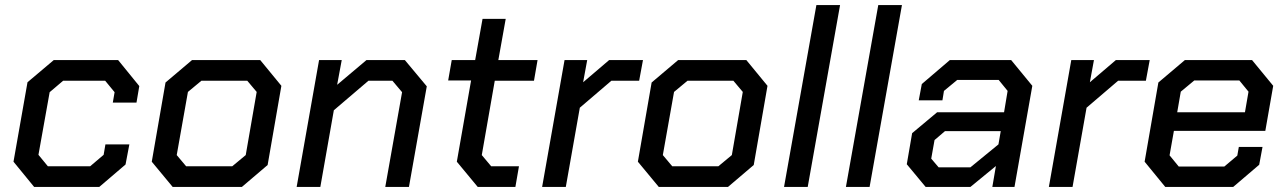

<svg xmlns="http://www.w3.org/2000/svg" viewBox="-20 -734 5049 754"><path d="M33 -99 88 -411 191 -498H444L527 -396L516 -331H423L430 -372L393 -417H228L175 -372L131 -126L168 -81H334L387 -126L394 -167H488L473 -88L370 0H114Z M576 -99 630 -410 734 -498H1002L1085 -397L1031 -86L930 0H658ZM892 -81 945 -125 988 -373 951 -417H771L718 -373L674 -125L711 -81Z M1233 -498H1322L1304 -401L1419 -498H1570L1656 -395L1586 0H1493L1559 -372L1521 -417H1427L1291 -301L1238 0H1145Z M1774 -99 1830 -418H1740L1754 -498H1846L1875 -660H1966L1937 -498H2091L2077 -417H1923L1872 -125L1909 -81H2018L2004 0H1856Z M2197 -498H2286L2270 -411L2372 -498H2505L2490 -417H2381L2257 -311L2202 0H2109Z M2485 -99 2539 -410 2643 -498H2911L2994 -397L2940 -86L2839 0H2567ZM2801 -81 2854 -125 2897 -373 2860 -417H2680L2627 -373L2583 -125L2620 -81Z M3186 -714H3279L3152 0H3059Z M3429 -714H3522L3395 0H3302Z M3541 -89 3562 -211 3660 -293H3923L3937 -377L3902 -420H3739L3687 -377L3681 -340H3588L3600 -404L3710 -498H3951L4034 -397L3964 0H3877L3891 -82L3791 0H3615ZM3791 -77 3901 -167 3910 -219H3691L3650 -184L3637 -111L3666 -77Z M4187 -498H4276L4260 -411L4362 -498H4495L4480 -417H4371L4247 -311L4192 0H4099Z M4475 -99 4529 -410 4633 -498H4897L4980 -397L4949 -220H4590L4573 -124L4609 -80H4788L4839 -123L4845 -157H4938L4925 -87L4823 0H4556ZM4869 -293 4883 -374 4847 -418H4670L4617 -374L4603 -293Z"/></svg>

Font: Chakra Petch Medium
Style: Italic
Weight: 500
Italic angle: -10°
Designer: Katatrad Aksorn Co.,Ltd.
Foundry: Cadson Demak Co.,Ltd.
Version: Version 1.000; ttfautohint (v1.6)